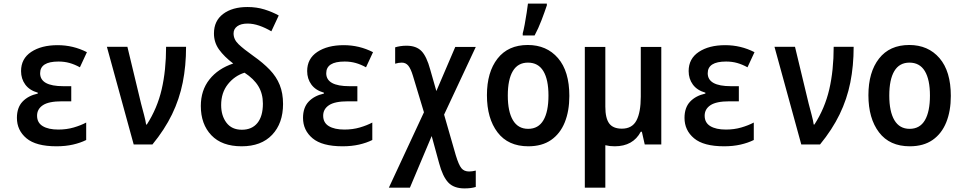

<svg xmlns="http://www.w3.org/2000/svg" viewBox="-20 -803 5340 1067"><path d="M294 10Q180 10 127 -34.5Q74 -79 74 -148Q74 -205 105 -238Q136 -271 190 -283V-288Q144 -301 120.5 -333Q97 -365 97 -408Q97 -477 153.5 -514.5Q210 -552 300 -552Q387 -552 463 -513L424 -429Q395 -445 366.5 -453Q338 -461 305 -461Q203 -461 203 -396Q203 -324 332 -324H376V-240H324Q251 -240 218.5 -218.5Q186 -197 186 -160Q186 -121 217.5 -102Q249 -83 304 -83Q350 -83 389.5 -94.5Q429 -106 459 -122V-25Q427 -9 385.5 0.5Q344 10 294 10Z M723 0 574 -543H688L764 -227Q772 -196 780.5 -164.5Q789 -133 792 -111H796Q854 -201 878.5 -306.5Q903 -412 903 -543H1014Q1014 -437 995.5 -344.5Q977 -252 936 -167.5Q895 -83 827 0Z M1323 10Q1213 10 1154.5 -51.5Q1096 -113 1096 -214Q1096 -301 1144 -361.5Q1192 -422 1276 -450Q1226 -488 1197.5 -527.5Q1169 -567 1169 -617Q1169 -687 1220 -725.5Q1271 -764 1355 -764Q1406 -764 1449.5 -750.5Q1493 -737 1529 -717L1488 -629Q1454 -649 1420.5 -660.5Q1387 -672 1356 -672Q1319 -672 1298.5 -657Q1278 -642 1278 -617Q1278 -584 1305.5 -557.5Q1333 -531 1388 -492Q1442 -454 1479 -415.5Q1516 -377 1534.5 -331Q1553 -285 1553 -225Q1553 -118 1492.5 -54Q1432 10 1323 10ZM1324 -82Q1380 -82 1410.5 -119.5Q1441 -157 1441 -227Q1441 -282 1416 -323.5Q1391 -365 1339 -399Q1284 -382 1246.5 -335Q1209 -288 1209 -219Q1209 -160 1238.5 -121Q1268 -82 1324 -82Z M1884 10Q1770 10 1717 -34.5Q1664 -79 1664 -148Q1664 -205 1695 -238Q1726 -271 1780 -283V-288Q1734 -301 1710.5 -333Q1687 -365 1687 -408Q1687 -477 1743.5 -514.5Q1800 -552 1890 -552Q1977 -552 2053 -513L2014 -429Q1985 -445 1956.5 -453Q1928 -461 1895 -461Q1793 -461 1793 -396Q1793 -324 1922 -324H1966V-240H1914Q1841 -240 1808.5 -218.5Q1776 -197 1776 -160Q1776 -121 1807.5 -102Q1839 -83 1894 -83Q1940 -83 1979.5 -94.5Q2019 -106 2049 -122V-25Q2017 -9 1975.5 0.5Q1934 10 1884 10Z M2561 244Q2502 244 2471 211Q2440 178 2420 103L2379 -47L2258 240H2141L2336 -179L2275 -381Q2263 -421 2249 -438Q2235 -455 2213 -455Q2195 -455 2176 -449V-540Q2189 -544 2205 -546.5Q2221 -549 2239 -549Q2293 -549 2322 -519.5Q2351 -490 2371 -416L2405 -297L2510 -542H2624L2448 -166L2513 60Q2529 113 2544 131.5Q2559 150 2587 150Q2604 150 2624 145V236Q2611 240 2595.5 242Q2580 244 2561 244Z M2916 10Q2804 10 2745 -67.5Q2686 -145 2686 -274Q2686 -402 2745 -477.5Q2804 -553 2913 -553Q3018 -553 3081 -480Q3144 -407 3144 -270Q3144 -186 3118.5 -123Q3093 -60 3042.5 -25Q2992 10 2916 10ZM2915 -87Q2972 -87 3000 -135Q3028 -183 3028 -272Q3028 -361 2999.5 -408Q2971 -455 2914 -455Q2858 -455 2830 -408Q2802 -361 2802 -272Q2802 -183 2830.5 -135Q2859 -87 2915 -87ZM2885 -618Q2890 -635 2896 -667.5Q2902 -700 2907 -733Q2912 -766 2914 -783H3019V-773Q3007 -737 2989.5 -691Q2972 -645 2951 -606H2885Z M3396 10Q3368 10 3344 4V240H3230V-542H3344V-210Q3344 -146 3365.5 -117Q3387 -88 3436 -88Q3493 -88 3517 -133.5Q3541 -179 3541 -266V-542H3655V0H3563L3547 -71H3541Q3498 10 3396 10Z M4004 10Q3890 10 3837 -34.5Q3784 -79 3784 -148Q3784 -205 3815 -238Q3846 -271 3900 -283V-288Q3854 -301 3830.5 -333Q3807 -365 3807 -408Q3807 -477 3863.5 -514.5Q3920 -552 4010 -552Q4097 -552 4173 -513L4134 -429Q4105 -445 4076.5 -453Q4048 -461 4015 -461Q3913 -461 3913 -396Q3913 -324 4042 -324H4086V-240H4034Q3961 -240 3928.5 -218.5Q3896 -197 3896 -160Q3896 -121 3927.5 -102Q3959 -83 4014 -83Q4060 -83 4099.5 -94.5Q4139 -106 4169 -122V-25Q4137 -9 4095.5 0.5Q4054 10 4004 10Z M4433 0 4284 -543H4398L4474 -227Q4482 -196 4490.5 -164.5Q4499 -133 4502 -111H4506Q4564 -201 4588.5 -306.5Q4613 -412 4613 -543H4724Q4724 -437 4705.5 -344.5Q4687 -252 4646 -167.5Q4605 -83 4537 0Z M5036 10Q4924 10 4865 -67.5Q4806 -145 4806 -274Q4806 -402 4865 -477.5Q4924 -553 5033 -553Q5138 -553 5201 -480Q5264 -407 5264 -270Q5264 -186 5238.5 -123Q5213 -60 5162.5 -25Q5112 10 5036 10ZM5035 -87Q5092 -87 5120 -135Q5148 -183 5148 -272Q5148 -361 5119.5 -408Q5091 -455 5034 -455Q4978 -455 4950 -408Q4922 -361 4922 -272Q4922 -183 4950.5 -135Q4979 -87 5035 -87Z"/></svg>

Font: Noto Sans Mono Condensed SemiBold
Style: Regular
Weight: 600
Width: 3
Designer: Monotype Design Team
Foundry: Monotype Imaging Inc.
Version: Version 2.014